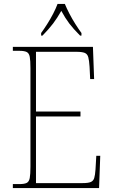

<svg xmlns="http://www.w3.org/2000/svg" viewBox="-20 -951 575 971"><path d="M45 0V-20H78Q103 -20 115 -26Q127 -32 130.5 -51Q134 -70 134 -108V-606Q134 -645 130.5 -663.5Q127 -682 115 -688Q103 -694 78 -694H45V-714H450L456 -551H436L433 -613Q431 -645 426.5 -661.5Q422 -678 408.5 -683.5Q395 -689 366 -689H162V-387H387V-362H162V-25H398Q426 -25 439 -30.5Q452 -36 456.5 -50.5Q461 -65 463 -94L467 -163H487L481 0ZM188 -784Q202 -803 218.5 -829Q235 -855 249 -882Q263 -909 271 -931H308Q317 -909 331 -882Q345 -855 361.5 -829Q378 -803 392 -784V-771H385Q351 -805 330.5 -832Q310 -859 290 -896Q269 -859 248.5 -832Q228 -805 195 -771H188Z"/></svg>

Font: Noto Serif Bengali SemiCondensed Thin
Style: Regular
Weight: 100
Width: 4
Designer: Juan Bruce, Universal Thirst, Indian Type Foundry and the Monotype Design Team.
Foundry: Monotype Imaging Inc.
Version: Version 2.003; ttfautohint (v1.8.4.7-5d5b)